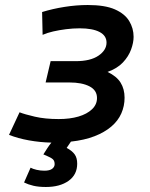

<svg xmlns="http://www.w3.org/2000/svg" viewBox="-20 -556 600 766"><path d="M163 190Q134 190 113 185Q92 180 76 172L102 113Q111 118 126 121.5Q141 125 157 125Q178 125 188 117.5Q198 110 198 99Q198 86 191 79.5Q184 73 165 65L153 60Q160 49 168 36.5Q176 24 185 13Q140 12 95.5 4Q51 -4 16 -18L58 -108Q78 -100 119 -90.5Q160 -81 214 -81Q259 -81 293 -91Q327 -101 347 -120Q367 -139 367 -165Q367 -196 337 -211.5Q307 -227 257 -227H162L182 -312H282Q341 -312 373 -334Q405 -356 405 -386Q405 -414 377 -428.5Q349 -443 298 -443Q271 -443 243.5 -439.5Q216 -436 192 -430.5Q168 -425 150 -417L148 -508Q190 -521 237.5 -528.5Q285 -536 330 -536Q399 -536 438.5 -518.5Q478 -501 495.5 -472Q513 -443 513 -409Q513 -386 503 -358.5Q493 -331 470.5 -307Q448 -283 409 -269Q445 -252 461 -226.5Q477 -201 477 -166Q477 -133 464 -103.5Q451 -74 424 -51Q397 -28 357 -12.5Q317 3 263 9Q259 15 254.5 21.5Q250 28 246 34Q268 46 278 60Q288 74 288 97Q288 141 253.5 165.5Q219 190 163 190Z"/></svg>

Font: Ubuntu Sans Mono Medium
Style: Italic
Weight: 500
Italic angle: -13.5°
Monospace: yes
Designer: Dalton Maag Ltd
Foundry: Dalton Maag Ltd
Version: Version 1.006